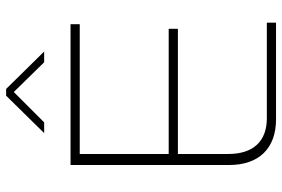

<svg xmlns="http://www.w3.org/2000/svg" viewBox="-167 -753 920 626"><g transform="rotate(-90 293.0 -440.0)"><path d="M68 -670V-153C68 -56 122 0 217 0H532V-30H220C145 -30 104 -75 104 -155V-320H512V-350H104V-640H527V-670ZM172 -756H207L306 -855L403 -756H438L316 -880H294Z"/></g></svg>

Font: LT Wave Text Thin
Style: Regular
Weight: 100
Designer: Daniel Lyons
Version: Version 2.5 (Glyphs App)